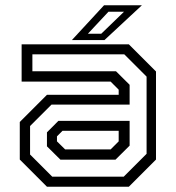

<svg xmlns="http://www.w3.org/2000/svg" viewBox="-20 -708 666 728"><path d="M158 0 55 -103V-245.5L158 -348.5H430V-368L399.5 -398.5H62V-540H468.5L571.5 -437V-103L468.5 0ZM209.2 -102.5 158 -153.2V-206.2L201.5 -249.8H471.5V-155.8L417.8 -102.5ZM178 -38.2H449.2L535.8 -124.8V-417.5L451.2 -502H102.8V-437.8H419.8L471.5 -386.5V-311.5H175.5L94 -230.2V-122.2ZM227 -141.5H399.5L430 -172V-212H217L196 -191V-172ZM252.5 -556 374.5 -688H518L376 -556ZM313.2 -580H363.8L450.2 -663.5H391.2Z"/></svg>

Font: Tourney Thin
Style: Regular
Weight: 100
Designer: Tyler Finck
Foundry: Etcetera Type Co
Version: Version 1.015